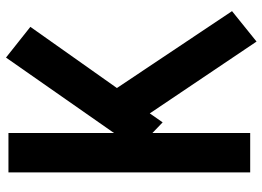

<svg xmlns="http://www.w3.org/2000/svg" viewBox="-139 -727 888 650"><g transform="rotate(-90 305.0 -402.0)"><path d="M332 -450.2 592.3 -60.5 489.3 22.5 246.1 -338.9 215.8 -295.4 179.7 -330.1V1H46.4V-817.4H179.7V-460L435.1 -825.7L539.1 -743.2Z"/></g></svg>

Font: Gap Sans
Style: Black
Weight: 400
Designer: Alexandre Liziard and Etienne Ozeray
Foundry: Interstices.io
Version: Version 1.6.1 - December 3. 2014